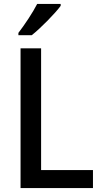

<svg xmlns="http://www.w3.org/2000/svg" viewBox="-20 -961 518 981"><path d="M290 -931V-941H170C147 -896 107 -836 74 -793V-781H142C188 -817 262 -893 290 -931ZM85 0H455V-92H190V-714H85Z"/></svg>

Font: Noto Sans Khmer SemiCondensed Medium
Style: Regular
Weight: 500
Width: 4
Designer: Danh Hong and the Monotype Design Team
Foundry: Monotype Imaging Inc.
Version: Version 2.004